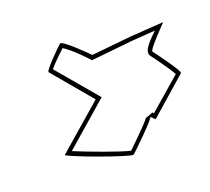

<svg xmlns="http://www.w3.org/2000/svg" viewBox="-83 -680 695 636"><g transform="rotate(-20 264.5 -362.0)"><path d="M73 -224C67 -219 280 -140 288 -147C296 -154 387 -241 382 -246L396 -232L527 -347C534 -352 469 -438 463 -446C457 -454 536 -531 529 -526L412 -518L272 -504C268 -508 193 -584 184 -576C175 -569 112 -506 116 -500L232 -362ZM133 -504C145 -520 174 -547 187 -559C214 -543 258 -496 265 -488L411 -503L494 -509C481 -495 435 -457 451 -436C456 -430 498 -373 510 -350L398 -253L393 -257C393 -256 367 -247 367 -247C356 -231 301 -178 284 -162C254 -168 141 -210 99 -228L253 -362Z"/></g></svg>

Font: Ampere
Style: OuLnIta
Weight: 400
Version: Version 1